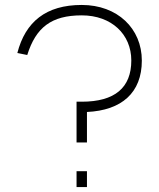

<svg xmlns="http://www.w3.org/2000/svg" viewBox="-20 -755 642 775"><path d="M552.5 -510.5C552.5 -640 454 -735 310 -735C165.5 -735 82.5 -667 50 -541L90 -533C125 -644.5 187.5 -693 310 -693C430 -693 510 -616.5 510 -511C510 -401 443.5 -344.5 310 -344.5H289V-180H331V-303C471 -309.5 552.5 -380.5 552.5 -510.5ZM331 0V-64H289V0Z"/></svg>

Font: Vela Sans ExtLt
Style: Regular
Weight: 200
Designer: Principal design: Mikhail Sharanda - project Manrope.
Design modification: Ravid Balaliev
Foundry: Mikhail Sharanda
Version: Version 1.001